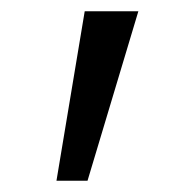

<svg xmlns="http://www.w3.org/2000/svg" viewBox="-20 -720 325 340"><path d="M130 -700 80 -400H135L225 -700Z"/></svg>

Font: Jost* Book
Style: Regular
Weight: 400
Version: Version 3.000